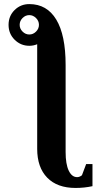

<svg xmlns="http://www.w3.org/2000/svg" viewBox="-20 -720 553 953"><path d="M125.5 -492.7Q83 -492.7 52.7 -522.7Q22.5 -552.7 22.5 -596.7Q22.5 -640.6 52.5 -670.2Q82.5 -699.7 125.5 -699.7Q212.9 -699.7 259.3 -622.8Q305.7 -545.9 305.7 -397.5V34.7Q305.7 94.2 321 126.7Q336.4 159.2 362.8 159.2Q375 159.2 386.7 149.9L407.7 94.2H439V204.1Q398.4 212.9 355 212.9Q264.2 212.9 214.4 161.9Q164.6 110.8 164.6 19V-500.5Q146 -492.7 125.5 -492.7ZM125.5 -645Q106.4 -645 92 -630.6Q77.6 -616.2 77.6 -596.7Q77.6 -577.6 92 -563.2Q106.4 -548.8 125.5 -548.8Q144.5 -548.8 158.9 -563.2Q173.3 -577.6 173.3 -596.7Q173.3 -616.2 158.7 -630.6Q144 -645 125.5 -645Z"/></svg>

Font: Liberation Serif
Style: Bold
Weight: 700
Designer: Steve Matteson
Foundry: Ascender Corporation
Version: Version 2.1.5